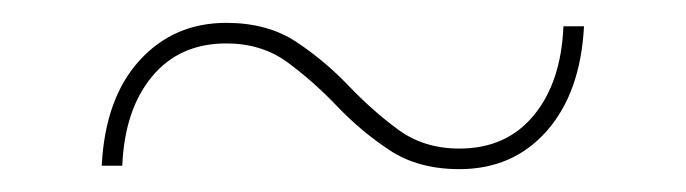

<svg xmlns="http://www.w3.org/2000/svg" viewBox="-20 -434 600 168"><path d="M382 -286Q346 -286 321 -302.5Q296 -319 275 -341Q254 -363 231.5 -379.5Q209 -396 178 -396Q137 -396 113 -367Q89 -338 87 -289H69Q72 -348 102 -381Q132 -414 178 -414Q214 -414 239 -397.5Q264 -381 285 -359Q306 -337 328.5 -320.5Q351 -304 382 -304Q423 -304 447 -333Q471 -362 473 -411H491Q488 -353 458.5 -319.5Q429 -286 382 -286Z"/></svg>

Font: Montserrat Thin Thin
Style: Regular
Weight: 250
Version: Version 9.000